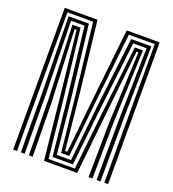

<svg xmlns="http://www.w3.org/2000/svg" viewBox="-144 -909 915 1018"><g transform="rotate(20 314.0 -400.0)"><path d="M46.5 0V-800H231.2L277 -393.5L308 -87.8H320.2L351.5 -393.2L396 -800H582V0H560.5V-782.5H414.5L370 -379.8L337.2 -70.2H291.5L258.8 -379.8L212.8 -782.5H68V0ZM135 0 131 -322.5 115.2 -729.8H161L207.2 -323.5L239.8 -17.5H388.5L421.2 -323.8L467.2 -729.8H513.2L497.8 -322.5L493.8 0H472L476 -305.5L494.2 -712.2H483.5L440 -306.2L408 0H220.5L188.8 -306.2L145.2 -712.2H134.2L152.5 -305.5L156.5 0ZM89.8 0 87.8 -360.8 80.8 -765H195.2L242 -366.5L273.5 -52.8H353.8L386.5 -366.5L433.8 -765H547.8L541 -360.8L539 0H517.2L519.2 -338.8L527.5 -747.2H452L404.5 -343.8L371.2 -35H256L224 -343.8L177.2 -747.2H101.2L109.2 -338.8L111.2 0Z"/></g></svg>

Font: Big Shoulders Inline Display Thin
Style: Bold
Weight: 700
Version: Version 2.002